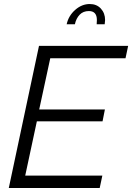

<svg xmlns="http://www.w3.org/2000/svg" viewBox="-20 -939 660 959"><path d="M428.2 -918.9Q462.9 -918.9 483.9 -896Q504.9 -873 504.9 -838.9Q504.9 -831.5 502.9 -817.9H462.9Q462.9 -821.8 463.4 -828.6Q463.9 -835.4 463.9 -838.9Q463.9 -883.8 423.8 -883.8Q395.5 -883.8 377.9 -865.5Q360.4 -847.2 354 -817.9H313Q322.3 -860.4 355.5 -889.6Q388.7 -918.9 428.2 -918.9ZM174.8 -710H620.1L606.9 -647.9H231L175.8 -392.1H503.9L492.2 -333H164.1L106 -62H491.2L478 0H23.9Z"/></svg>

Font: Rawline
Style: Italic
Weight: 400
Italic angle: -12°
Designer: Matt McInerney, Pablo Impallari, Rodrigo Fuenzalida
Foundry: Matt McInerney, Pablo Impallari, Rodrigo Fuenzalida
Version: Version 4.020;PS 004.020;hotconv 1.0.88;makeotf.lib2.5.64775